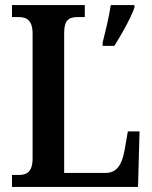

<svg xmlns="http://www.w3.org/2000/svg" viewBox="-20 -734 597 754"><path d="M27 0H522L528 -218H482L469 -143C459 -88 439 -55 395 -55H232V-605C232 -656 251 -667 286 -667H313V-714H27V-667H52C84 -667 108 -656 108 -601V-112C108 -58 84 -47 55 -47H27ZM383 -567V-554H429C456 -596 493 -662 508 -704V-714H415C408 -667 394 -610 383 -567Z"/></svg>

Font: Noto Serif Bengali Condensed SemiBold
Style: Regular
Weight: 600
Width: 3
Designer: Juan Bruce, Universal Thirst, Indian Type Foundry and the Monotype Design Team.
Foundry: Monotype Imaging Inc.
Version: Version 2.003